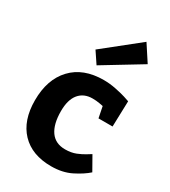

<svg xmlns="http://www.w3.org/2000/svg" viewBox="-207 -952 940 1063"><g transform="rotate(30 262.5 -420.5)"><path d="M294.9 9.8Q171.9 9.8 103.5 -62Q35.2 -133.8 35.2 -262.2Q35.2 -396 107.7 -472.9Q180.2 -549.8 310.1 -549.8Q348.1 -549.8 387 -542Q425.8 -534.2 451.9 -526.1Q478 -518.1 484.9 -515.1L480 -351.1H390.1L376 -421.9Q371.1 -422.9 351.6 -426.5Q332 -430.2 307.1 -430.2Q252 -430.2 220.9 -392.6Q189.9 -355 189.9 -282.2Q189.9 -199.2 221.4 -154.5Q252.9 -109.9 314.9 -109.9Q354 -109.9 383.5 -121.8Q413.1 -133.8 433.1 -146.5Q453.1 -159.2 460 -163.1L509.8 -75.2Q476.1 -44.9 421.6 -17.6Q367.2 9.8 294.9 9.8ZM408.2 -851.1 185.1 -672.9 233.9 -600.1 476.1 -747.1Z"/></g></svg>

Font: Kadwa
Style: Bold
Weight: 700
Designer: Sol Matas
Foundry: Sol Matas
Version: Version 1.001;PS 001.000;hotconv 1.0.70;makeotf.lib2.5.58329